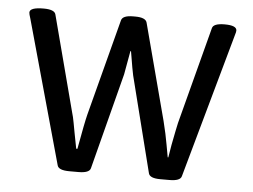

<svg xmlns="http://www.w3.org/2000/svg" viewBox="-43 -578 833 633"><g transform="rotate(5 373.5 -261.5)"><path d="M168 -14 36 -488Q31 -503 31 -508Q31 -525 77 -525Q113 -525 117 -509L201 -189Q204 -180 208 -158.5Q212 -137 214 -126L224 -74H228Q244 -163 251 -190L334 -508Q338 -525 373 -525H380Q415 -525 419 -508L503 -190Q514 -146 519.5 -113.5Q525 -81 527 -72H529L536 -114Q547 -171 551 -188L635 -509Q639 -525 676 -525Q716 -525 716 -508Q716 -503 713 -494L579 -14Q575 2 539 2H509Q474 2 470 -14L390 -331Q387 -343 376 -410H374Q363 -347 360 -332L278 -14Q274 2 238 2H208Q172 2 168 -14Z"/></g></svg>

Font: Asap-Regular
Style: Regular
Weight: 400
Designer: Pablo Cosgaya
Foundry: Omnibus-Type
Version: Version 2.000; ttfautohint (v1.8)